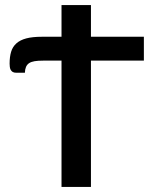

<svg xmlns="http://www.w3.org/2000/svg" viewBox="-20 -740 617 760"><path d="M549.5 -500H340V0H223.5V-500H150.5Q130.5 -500 117 -497.8Q103.5 -495.5 95.2 -490Q87 -484.5 83 -475.2Q79 -466 78.5 -452H45Q35.5 -452 30.2 -455.2Q25 -458.5 22.2 -463.8Q19.5 -469 18.8 -475.5Q18 -482 18 -488Q18 -515 24 -535Q30 -555 44.8 -568.2Q59.5 -581.5 84 -588Q108.5 -594.5 146 -594.5H223.5V-720H340V-594.5H549.5Z"/></svg>

Font: Lato 2
Style: Regular
Weight: 600
Designer: Lukasz Dziedzic with Adam Twardoch and Botio Nikoltchev
Foundry: tyPoland Lukasz Dziedzic
Version: Version 2.015; 2015-08-06; http://www.latofonts.com/